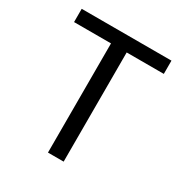

<svg xmlns="http://www.w3.org/2000/svg" viewBox="-155 -773 847 891"><g transform="rotate(30 268.0 -328.0)"><path d="M226 0H310V-585H509V-656H28V-585H226Z"/></g></svg>

Font: SSansPro
Style: Regular
Weight: 400
Designer: Paul D. Hunt
Foundry: Adobe Systems Incorporated
Version: Version 3.006;hotconv 1.0.111;makeotfexe 2.5.65597